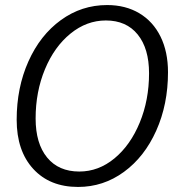

<svg xmlns="http://www.w3.org/2000/svg" viewBox="-20 -730 695 760"><path d="M46 -256Q46 -383 92.5 -487Q139 -591 221 -650.5Q303 -710 404 -710Q477 -710 531.5 -677.5Q586 -645 615.5 -585Q645 -525 645 -444Q645 -317 598.5 -213Q552 -109 470.5 -49.5Q389 10 289 10Q177 10 111.5 -61.5Q46 -133 46 -256ZM570 -440Q570 -538 525 -593.5Q480 -649 399 -649Q323 -649 259 -597Q195 -545 158 -456Q121 -367 121 -261Q121 -162 166.5 -106.5Q212 -51 294 -51Q370 -51 433 -103Q496 -155 533 -244.5Q570 -334 570 -440Z"/></svg>

Font: Sarabun Light
Style: Italic
Weight: 300
Italic angle: -10°
Designer: Suppakit Chalermlarp | Katatrad Co.,Ltd.
Foundry: Cadson Demak Co.,Ltd.
Version: Version 1.000; ttfautohint (v1.6)